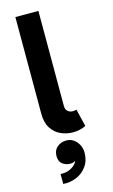

<svg xmlns="http://www.w3.org/2000/svg" viewBox="-151 -794 669 1136"><g transform="rotate(-15 183.5 -226.5)"><path d="M87 287V226Q114 228 136 220Q158 212 172.5 198.5Q187 185 190 173Q179 182 159 182Q132 182 111.5 166.5Q91 151 91 117Q91 83 114 63Q137 43 170 43Q196 43 215.5 57Q235 71 246 93Q257 115 257 139Q257 189 232 223.5Q207 258 168.5 274Q130 290 87 287ZM69 -149V-740H210V-158Q210 -136 223 -125Q236 -114 254 -114Q267 -114 276 -118L302 -11Q267 7 222 7Q185 7 149.5 -8.5Q114 -24 91.5 -58.5Q69 -93 69 -149Z"/></g></svg>

Font: Parkinsans SemiBold
Style: Regular
Weight: 600
Designer: Red Stone, Indian Type Foundry
Foundry: Indian Type Foundry
Version: Version 1.000